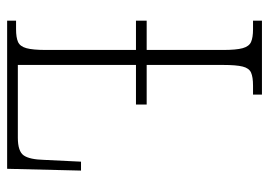

<svg xmlns="http://www.w3.org/2000/svg" viewBox="-128 -626 754 538"><g transform="rotate(90 249.0 -357.0)"><path d="M38 0V-25H62Q85 -25 97.5 -30.5Q110 -36 115 -54Q120 -72 120 -109V-361H38V-391H120V-605Q120 -642 115 -660Q110 -678 97.5 -683.5Q85 -689 62 -689H38V-714H245V-689H220Q196 -689 183.5 -683.5Q171 -678 166.5 -660Q162 -642 162 -606V-391H273V-361H162V-30H366Q404 -30 415.5 -46.5Q427 -63 428 -104L433 -207H458L453 0Z"/></g></svg>

Font: Noto Serif Condensed ExtraLight
Style: Regular
Weight: 200
Width: 3
Designer: Monotype Design Team
Foundry: Monotype Imaging Inc.
Version: Version 2.013; ttfautohint (v1.8.4.7-5d5b)